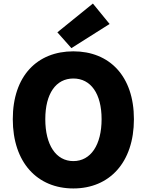

<svg xmlns="http://www.w3.org/2000/svg" viewBox="-20 -1047 826 1081"><path d="M393 14C596 14 734 -132 734 -376C734 -619 596 -758 393 -758C190 -758 52 -620 52 -376C52 -132 190 14 393 14ZM393 -140C295 -140 235 -231 235 -376C235 -520 295 -605 393 -605C491 -605 552 -520 552 -376C552 -231 491 -140 393 -140ZM382 -776 597 -912 503 -1027 303 -865Z"/></svg>

Font: Noto Sans Korean Black
Style: Bold
Weight: 900
Designer: Ryoko NISHIZUKA (kana & ideographs); Paul D. Hunt (Latin, Greek & Cyrillic); Wenlong ZHANG (bopomofo); Sandoll Communica
Foundry: Adobe Systems Incorporated
Version: Version 1.000;PS 1;hotconv 1.0.78;makeotf.lib2.5.61930